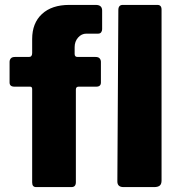

<svg xmlns="http://www.w3.org/2000/svg" viewBox="-20 -762 726 782"><path d="M369 -530Q381 -530 386 -524Q391 -518 391 -510V-426Q391 -409 372 -409H300Q289 -409 289 -397V-20Q289 0 271 0H127Q111 0 111 -19V-399Q111 -409 103 -409H39Q19 -409 19 -426V-510Q19 -518 24 -524Q29 -530 41 -530H98Q111 -530 111 -546V-603Q111 -668 151 -705Q191 -742 262 -742H370Q396 -742 396 -719V-643Q396 -636 392 -630.5Q388 -625 380 -625H332Q312 -625 298 -609Q284 -593 284 -570V-542Q284 -530 296 -530H369ZM638 -27Q638 -12 630.5 -6Q623 0 608 0H483Q458 0 458 -23L462 -721Q462 -742 480 -742H621Q638 -742 638 -723Z"/></svg>

Font: Libre Franklin ExtraBold
Style: Regular
Weight: 800
Designer: Pablo Impallari, Rodrigo Fuenzalida, Nhung Nguyen
Foundry: Impallari Type
Version: Version 3.000